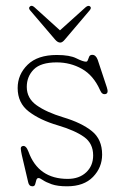

<svg xmlns="http://www.w3.org/2000/svg" viewBox="-20 -646 428 674"><path d="M217.5 -18Q258 -18 282.5 -41Q307 -64 307 -100.5Q307 -142.5 275.2 -165.2Q243.5 -188 183 -206Q120 -224.5 81 -254.5Q42 -284.5 42 -337Q42 -384.5 77 -418.8Q112 -453 179.5 -453Q225 -453 248.2 -441.2Q271.5 -429.5 282 -429.5Q286.5 -429.5 288.5 -435.5Q290.5 -441.5 293.2 -447.5Q296 -453.5 304 -453.5Q316.5 -453.5 323 -436L355 -339.5Q362 -319 351 -316Q338.5 -312.5 331.5 -329Q308.5 -381 268 -404Q227.5 -427 179 -427Q123 -427 98.5 -402.2Q74 -377.5 74 -341Q74 -301 108.5 -276.5Q143 -252 202.5 -234Q266 -215 302.2 -186Q338.5 -157 338.5 -103.5Q338.5 -58 306.5 -25Q274.5 8 215.5 8Q182 8 161.5 0.8Q141 -6.5 130.5 -13.8Q120 -21 115.5 -21Q109.5 -21 107.5 -13.8Q105.5 -6.5 103.5 0.8Q101.5 8 94 8Q82 8 79 -6L56.5 -102Q53.5 -116 53 -123.5Q52.5 -131 58.5 -133Q71 -137.5 80 -113.5Q114.5 -18 217.5 -18ZM207.5 -507Q199 -496.5 191.5 -496.5Q182.5 -496.5 173.5 -507L85.5 -610Q78.5 -618.5 86 -624Q92 -628.5 101 -620.5L190.5 -539.5L280.5 -620.5Q289.5 -628 295.5 -624Q302.5 -619 295 -610Z"/></svg>

Font: Fraunces 72pt S100 Thin
Style: Regular
Weight: 100
Version: Version 1.000; ttfautohint (v1.8.3)